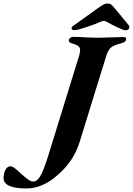

<svg xmlns="http://www.w3.org/2000/svg" viewBox="-220 -863 750 1083"><path d="M-200 143Q-200 114 -189 94.5Q-178 75 -162 75Q-151 75 -137 85.5Q-123 96 -100 118Q-75 140 -60 150.5Q-45 161 -32 161Q-8 161 12.5 121Q33 81 63 -20L227 -551Q232 -571 232 -580Q232 -595 221 -603.5Q210 -612 183 -619Q165 -624 169 -640Q170 -646 177.5 -650.5Q185 -655 192 -655Q230 -655 267 -652Q315 -650 334 -650Q351 -650 401 -652Q455 -654 478 -654Q494 -654 491 -640Q489 -631 483 -626.5Q477 -622 464 -619Q421 -608 405.5 -594.5Q390 -581 380 -550L231 -68Q197 47 103 126Q64 161 19.5 180.5Q-25 200 -70 200Q-198 200 -200 143ZM184 -705Q186 -714 197 -720L328 -814Q354 -832 364 -837.5Q374 -843 386 -843Q399 -843 406.5 -837.5Q414 -832 429 -814L506 -721Q511 -715 509 -705Q508 -700 502.5 -696Q497 -692 489 -692Q478 -692 442 -709Q406 -726 378 -742Q372 -745 366 -745Q360 -745 352 -742Q321 -728 269 -710.5Q217 -693 200 -693Q191 -693 186.5 -696.5Q182 -700 184 -705Z"/></svg>

Font: EB Garamond
Style: Bold Italic
Weight: 700
Italic angle: -17.2°
Designer: Georg Duffner and Octavio Pardo
Foundry: Georg Duffner
Version: Version 1.000